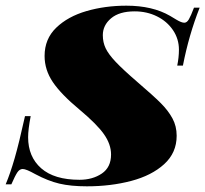

<svg xmlns="http://www.w3.org/2000/svg" viewBox="-55 -642 723 676"><path d="M589 -411H569Q575 -440 575 -467Q575 -505 554 -536Q533 -567 497.5 -584.5Q462 -602 419 -602Q365 -602 336 -577.5Q307 -553 307 -518Q307 -493 317 -472Q327 -451 352.5 -424Q378 -397 429 -353Q485 -305 511 -279Q537 -253 552 -225.5Q567 -198 567 -164Q567 -104 523 -64Q479 -24 407 -5Q335 14 251 14Q194 14 154 4.5Q114 -5 69 -29Q37 -47 25 -47Q14 -47 6 -35Q-2 -23 -15 7H-35Q-19 -31 -3.5 -84.5Q12 -138 33 -233H53Q44 -186 44 -159Q44 -90 90 -49.5Q136 -9 225 -9Q271 -9 303.5 -31Q336 -53 336 -98Q336 -134 311 -169.5Q286 -205 225 -256Q160 -310 131 -353Q102 -396 102 -445Q102 -505 143 -544.5Q184 -584 249.5 -603Q315 -622 390 -622Q482 -622 544 -586Q549 -583 566.5 -572.5Q584 -562 594 -562Q603 -562 610 -574Q617 -586 628 -615H648Q610 -519 589 -411Z"/></svg>

Font: Playfair Display SC Black
Style: Italic
Weight: 900
Italic angle: -14°
Designer: Claus Eggers Sørensen
Foundry: Claus Eggers Sørensen
Version: Version 1.200; ttfautohint (v1.6)